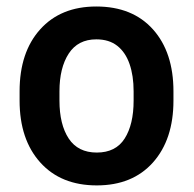

<svg xmlns="http://www.w3.org/2000/svg" viewBox="-20 -558 593 588"><path d="M40 -278.3Q40 -397.9 103 -468Q166 -538.1 274.9 -538.1Q385.7 -538.1 448.5 -468Q511.2 -397.9 511.2 -278.3V-250Q511.2 -130.9 448.5 -60.5Q385.7 9.8 276.4 9.8Q166.5 9.8 103.3 -60.5Q40 -130.9 40 -250ZM162.1 -250Q162.1 -176.8 190.4 -133.8Q218.8 -90.8 276.4 -90.8Q334.5 -90.8 361.8 -133.8Q389.2 -176.8 389.2 -250V-278.3Q389.2 -326.2 376.7 -362.1Q364.3 -397.9 339.1 -417.7Q314 -437.5 274.9 -437.5Q218.8 -437.5 190.4 -393.8Q162.1 -350.1 162.1 -278.3Z"/></svg>

Font: Robert Sans
Style: Bold
Weight: 700
Designer: Christian Robertson (extended by Adam Twardoch)
Foundry: Google
Version: Version 12.135;April 2, 2019;FontCreator 11.5.0.2425 64-bit;